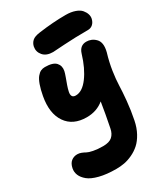

<svg xmlns="http://www.w3.org/2000/svg" viewBox="-255 -919 1129 1292"><g transform="rotate(-30 310.0 -273.0)"><path d="M278.8 -632.8Q227.1 -632.8 201.9 -662.4Q176.8 -691.9 184.1 -730Q189.5 -754.4 207.3 -770.5Q225.1 -786.6 268.1 -792Q377.4 -807.1 475.1 -807.1Q517.1 -807.1 547.9 -796.1Q578.6 -785.2 593 -767.8Q607.4 -750.5 613 -732.7Q618.7 -714.8 615.2 -698.2Q609.9 -673.3 594 -658.7Q578.1 -644 555.2 -644Q452.6 -644 367.2 -638.4Q281.7 -632.8 278.8 -632.8ZM253.9 261.2Q179.2 261.2 124.8 247.3Q70.3 233.4 43 210.7Q15.6 188 5.1 162.4Q-5.4 136.7 0 109.9Q6.8 75.7 26.9 59.8Q46.9 43.9 74.2 43.9Q90.3 43.9 106 50.3Q121.6 56.6 134.5 64Q147.5 71.3 178.7 77.6Q210 84 253.9 84Q301.3 84 324.5 63.5Q347.7 43 355 4.9Q376 -99.6 389.2 -185.1Q334 -139.2 255.9 -139.2Q149.4 -139.2 98.9 -212.9Q48.3 -286.6 70.8 -410.2Q79.6 -458.5 91.6 -491.7Q103.5 -524.9 117.9 -542.2Q132.3 -559.6 146.7 -566.4Q161.1 -573.2 179.2 -573.2Q241.2 -573.2 264.2 -547.9Q287.1 -522.5 279.8 -484.9Q276.4 -469.2 266.4 -441.9Q256.3 -414.6 248.5 -392.6Q240.7 -370.6 236.1 -349.1Q231.4 -327.6 238.3 -315.4Q245.1 -303.2 265.1 -303.2Q315.9 -303.2 362.5 -366Q409.2 -428.7 439 -527.8Q455.6 -582 505.9 -582Q524.4 -582 542 -575.2Q559.6 -568.4 575.4 -552.7Q591.3 -537.1 595.2 -512Q599.1 -486.8 589.8 -450.2Q570.3 -385.7 561 -323.5Q551.8 -261.2 550.5 -216.1Q549.3 -170.9 542.7 -100.8Q536.1 -30.8 522 39.1Q511.7 90.8 489.7 130.9Q467.8 170.9 440.9 194.8Q414.1 218.8 380.6 234.4Q347.2 250 316.7 255.6Q286.1 261.2 253.9 261.2Z"/></g></svg>

Font: Shantell Sans Irregular
Style: Italic
Weight: 800
Italic angle: -11.31°
Designer: Stephen Nixon, Anya Danilova, Shantell Martin
Foundry: Arrow Type
Version: Version 1.006;[9816181b4]